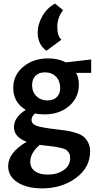

<svg xmlns="http://www.w3.org/2000/svg" viewBox="-20 -750 536 1059"><path d="M236 -470Q188 -505 188 -569Q188 -617 214.5 -662.5Q241 -708 284 -730L328 -694Q296 -653 296 -601Q296 -551 319 -531ZM483 -422V-348H400Q415 -320 415 -283Q415 -212 361.5 -165.5Q308 -119 224 -119Q200 -119 173 -124Q154 -108 154 -89Q154 -66 182 -56Q210 -46 288 -37Q325 -33 347 -29.5Q369 -26 397 -17.5Q425 -9 440 3Q455 15 466 36Q477 57 477 85Q477 174 399 231.5Q321 289 212 289Q129 289 77 256Q25 223 25 166Q25 92 127 32Q57 6 57 -49Q57 -103 122 -144Q53 -185 53 -265Q53 -336 108.5 -382Q164 -428 246 -428Q301 -428 343 -406ZM242 -196Q275 -196 293.5 -214.5Q312 -233 312 -265Q312 -303 289 -327Q266 -351 227 -351Q195 -351 176 -332Q157 -313 157 -280Q157 -243 181 -219.5Q205 -196 242 -196ZM367 122Q367 106 361 95Q355 84 346.5 77.5Q338 71 316.5 66Q295 61 278 58.5Q261 56 223 52L199 49Q147 94 147 142Q147 176 173 194.5Q199 213 243 213Q295 213 331 188.5Q367 164 367 122Z"/></svg>

Font: EauTest
Style: Bold
Weight: 700
Designer: Christian Thalmann (Catharsis Fonts)
Version: Version 0.001;PS 000.001;hotconv 1.0.88;makeotf.lib2.5.64775